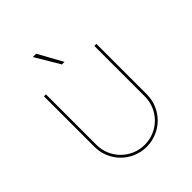

<svg xmlns="http://www.w3.org/2000/svg" viewBox="-219 -926 1068 1068"><g transform="rotate(-45 314.5 -392.5)"><path d="M304.7 -649.9H324.7L245.6 -793.5H219.2ZM314.5 7.8C428.7 7.8 521 -84 521 -198.2V-595.2H504.9V-198.2C504.9 -92.8 420.4 -7.8 314.5 -7.8C209 -7.8 124 -92.8 124 -198.2V-595.2H108.4V-198.2C108.4 -84 200.2 7.8 314.5 7.8Z"/></g></svg>

Font: Now Thin
Style: Regular
Weight: 100
Designer: Alfredo Marco Pradil
Foundry: Alfredo Marco Pradil
Version: Version 1.200;hotconv 1.0.109;makeotfexe 2.5.65596